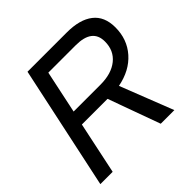

<svg xmlns="http://www.w3.org/2000/svg" viewBox="-175 -851 1012 1012"><g transform="rotate(-45 330.5 -345.0)"><path d="M454.1 -296.9 570.3 0H468.8L363.3 -291H171.9L110.4 0H18.6L166 -690.4H459Q555.7 -690.4 607.4 -649.9Q659.2 -609.4 659.2 -528.3Q659.2 -439.5 604.5 -377.4Q549.8 -315.4 454.1 -296.9ZM567.4 -514.6Q567.4 -562.5 536.6 -585.9Q505.9 -609.4 444.3 -609.4H240.2L189.5 -370.1H389.6Q471.7 -370.1 519.5 -408.7Q567.4 -447.3 567.4 -514.6Z"/></g></svg>

Font: Dinish Expanded
Style: Italic
Weight: 400
Width: 7
Italic angle: -12°
Designer: Charles Nix
Foundry: Playbeing
Version: Version 2.005; ttfautohint (v1.8.3)